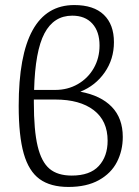

<svg xmlns="http://www.w3.org/2000/svg" viewBox="-20 -733 549 760"><path d="M466 -191Q466 -137 443 -92Q420 -47 371.5 -20Q323 7 251 7Q180 7 137 -24Q94 -55 74 -125Q54 -195 54 -314Q54 -713 274 -713Q351 -713 391 -674.5Q431 -636 431 -566Q431 -499 394.5 -446.5Q358 -394 298 -370Q379 -355 422.5 -310Q466 -265 466 -191ZM115 -377H198Q248 -377 288 -400Q328 -423 351 -463Q374 -503 374 -553Q374 -608 345.5 -639.5Q317 -671 266 -671Q193 -671 156 -601Q119 -531 115 -377ZM406 -176Q406 -255 351 -297Q296 -339 199 -339H114V-327Q114 -217 129 -154.5Q144 -92 176 -65Q208 -38 264 -38Q336 -38 371 -76Q406 -114 406 -176Z"/></svg>

Font: Ysabeau Infant Semilight
Style: Regular
Weight: 300
Designer: Christian Thalmann (Catharsis Fonts)
Version: Version 0.003